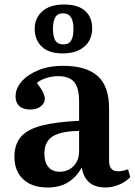

<svg xmlns="http://www.w3.org/2000/svg" viewBox="-20 -818 599 852"><path d="M190 14Q122 14 83 -22.5Q44 -59 44 -122Q44 -177 72.5 -210.5Q101 -244 164 -260.5Q227 -277 331 -282V-369Q331 -427 309.5 -453.5Q288 -480 238 -480Q211 -480 184.5 -471.5Q158 -463 144 -450Q164 -423 171.5 -407Q179 -391 179 -381Q179 -361 161.5 -346.5Q144 -332 114 -332Q82 -332 65.5 -347.5Q49 -363 49 -390Q49 -426 76.5 -457Q104 -488 151.5 -507Q199 -526 259 -526Q362 -526 413 -481Q464 -436 464 -338V-104Q464 -58 504 -58Q525 -58 548 -67L558 -32Q537 -10 507 2Q477 14 449 14Q401 14 375 -9.5Q349 -33 343 -75Q319 -32 282 -9Q245 14 190 14ZM245 -56Q283 -56 307 -81.5Q331 -107 331 -147V-237Q251 -236 214 -213Q177 -190 177 -136Q177 -98 194.5 -77Q212 -56 245 -56ZM258 -581Q197 -581 165.5 -611Q134 -641 134 -690Q134 -738 168 -768Q202 -798 264 -798Q326 -798 357.5 -770Q389 -742 389 -692Q389 -641 354 -611Q319 -581 258 -581ZM262 -621Q286 -621 296 -638.5Q306 -656 306 -690Q306 -759 260 -759Q236 -759 225.5 -741.5Q215 -724 215 -690Q215 -655 225.5 -638Q236 -621 262 -621Z"/></svg>

Font: Literata 36pt SemiBold
Style: Regular
Weight: 600
Designer: Latin by Veronika Burian and Jose Scaglione. Greek by Irene Vlachou. Cyrillic by Vera Evstafieva.
Foundry: TypeTogether
Version: Version 3.002